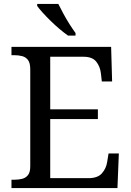

<svg xmlns="http://www.w3.org/2000/svg" viewBox="-20 -951 663 971"><path d="M38 0V-42H51Q73 -42 91.5 -46.5Q110 -51 121.5 -65.5Q133 -80 133 -109V-600Q133 -632 122 -647Q111 -662 92.5 -667Q74 -672 51 -672H38V-714H542L547 -539H495L490 -582Q486 -615 466.5 -639.5Q447 -664 402 -664H234V-398H475V-349H234V-50H427Q474 -50 495.5 -74.5Q517 -99 522 -132L529 -175H581L574 0ZM324 -771Q304 -785 281 -804.5Q258 -824 235.5 -846Q213 -868 195 -888Q177 -908 168 -921V-931H275Q286 -909 300.5 -882Q315 -855 331.5 -829Q348 -803 362 -784V-771Z"/></svg>

Font: Noto Serif Malayalam
Style: Regular
Weight: 400
Designer: Indian type Foundry, Jelle Bosma, Monotype Design Team
Foundry: Monotype Imaging Inc.
Version: Version 2.103